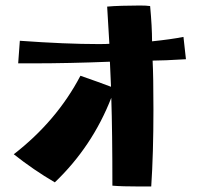

<svg xmlns="http://www.w3.org/2000/svg" viewBox="-20 -588 725 697"><path d="M388 86Q388 -109 384 -233Q315 -56 179 74Q102 29 30 -28Q186 -149 272 -313Q344 -288 383 -273L379 -364Q231 -358 96 -358H46L52 -440Q218 -428 338 -428Q366 -428 377 -429L369 -564Q389 -566 422.5 -567Q456 -568 488 -568Q511 -568 525 -566Q532 -491 532 -438Q600 -445 646 -454L655 -373Q572 -368 534 -368Q537 -312 537 -190Q537 -31 529 89H488Q421 89 388 86Z"/></svg>

Font: Otomanopee One
Style: Regular
Weight: 400
Designer: Das Ende der Wildnis
Foundry: Gutenberg Labo
Version: Version 3.005